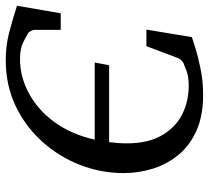

<svg xmlns="http://www.w3.org/2000/svg" viewBox="-50 -678 743 684"><g transform="rotate(-90 322.0 -335.5)"><path d="M644 -647 617.2 -491.2H558.1V-584Q558.1 -591.8 552.5 -600.3Q546.9 -608.9 540 -610.8Q536.6 -613.3 513.9 -624.8Q491.2 -636.2 455.1 -636.2Q391.1 -636.2 332.3 -604.7Q273.4 -573.2 229.7 -513.7Q186 -454.1 167 -370.1H441.9L432.1 -318.8H158.2Q156.2 -303.7 155 -288.1Q153.8 -272.5 153.8 -255.9Q153.8 -180.7 181.9 -131.6Q210 -82.5 256.6 -58.8Q303.2 -35.2 358.9 -35.2Q391.1 -35.2 410.9 -42.7Q430.7 -50.3 434.1 -51.8Q439.9 -52.7 447 -59.1Q454.1 -65.4 457 -71.8L500 -186H559.1L532.2 -23.9Q524.9 -21.5 494.1 -11.7Q463.4 -2 418.9 7.1Q374.5 16.1 326.2 16.1Q251.5 16.1 198.5 -7.8Q145.5 -31.7 112.3 -72.3Q79.1 -112.8 63.5 -163.3Q47.9 -213.9 47.9 -267.1Q47.9 -347.2 76.9 -422.1Q106 -497.1 159.7 -556.9Q213.4 -616.7 287.1 -651.9Q360.8 -687 450.2 -687Q499 -687 542.7 -676.3Q586.4 -665.5 644 -647Z"/></g></svg>

Font: Charis
Style: Italic
Weight: 400
Italic angle: -11°
Designer: Walt Agee, Miriam Martin, Annie Olsen, Victor Gaultney, Lorna Priest, Alan Ward, Bob Hallissy, Martin Hosken, Sharon Cor
Foundry: SIL Global
Version: Version 7.000